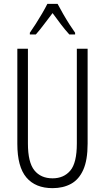

<svg xmlns="http://www.w3.org/2000/svg" viewBox="-20 -967 544 997"><path d="M435 -221Q435 -136 412.5 -85.5Q390 -35 349 -12.5Q308 10 253 10Q164 10 117 -45.5Q70 -101 70 -220V-714H125V-222Q125 -124 158.5 -82.5Q192 -41 253 -41Q311 -41 345 -81Q379 -121 379 -222V-714H435ZM279 -947Q291 -924 308 -894.5Q325 -865 342 -838.5Q359 -812 370 -797V-788H340Q319 -811 296.5 -840.5Q274 -870 253 -899Q232 -872 208.5 -840.5Q185 -809 166 -788H135V-797Q149 -817 166 -843.5Q183 -870 199 -897.5Q215 -925 226 -947Z"/></svg>

Font: Noto Sans Hebrew ExtraCondensed Light
Style: Regular
Weight: 300
Width: 2
Designer: Monotype Design Team
Foundry: Monotype Imaging Inc.
Version: Version 2.004; ttfautohint (v1.8.4.7-5d5b)